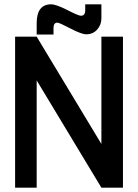

<svg xmlns="http://www.w3.org/2000/svg" viewBox="-20 -870 640 890"><path d="M50 0H150V-700H50ZM450 0H550V-700H450ZM450 0 530 -70 150 -700 70 -630ZM150 -710V-762Q150 -850 217 -850Q240 -850 292 -823.5Q344 -797 355 -797Q375 -797 375 -822V-850H450V-785Q450 -755 430.5 -733Q411 -711 380 -711Q358 -711 306.5 -738Q255 -765 246 -765Q228 -765 228 -740V-710Z"/></svg>

Font: Millimetre
Style: Regular
Weight: 500
Designer: Jérémy Landes
Version: Version 1.0